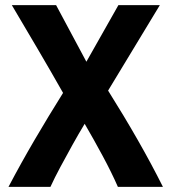

<svg xmlns="http://www.w3.org/2000/svg" viewBox="-20 -718 665 746"><path d="M613 8Q569 -80 515 -174.5Q461 -269 400 -366L601 -698H440Q408 -641 375.5 -584Q343 -527 311 -470H320L198 -698H26Q74 -617 126 -528.5Q178 -440 225 -357Q168 -266 115 -175.5Q62 -85 13 8H176Q192 -27 214.5 -69Q237 -111 261.5 -155Q286 -199 309 -237Q344 -177 379 -112Q414 -47 438 8Z"/></svg>

Font: Repo Bold
Style: Bold
Weight: 700
Designer: Stefan Peev
Foundry: Context Ltd
Version: Version 1.502